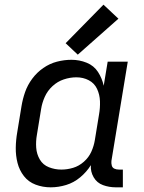

<svg xmlns="http://www.w3.org/2000/svg" viewBox="-20 -794 616 822"><path d="M197 8Q230 8 263 -2Q296 -12 323.5 -35Q351 -58 369 -87Q367 -59 381 -35Q395 -11 421 -1.5Q447 8 476 8H506V-68H489Q478 -68 469.5 -72Q461 -76 458.5 -85.5Q456 -95 457 -105L527 -530H441L424 -427Q417 -459 399.5 -486Q382 -513 351 -525.5Q320 -538 286 -538Q255 -538 224 -530Q193 -522 165.5 -503Q138 -484 118 -457Q98 -430 87.5 -400Q77 -370 72 -339L54 -229Q48 -195 47.5 -161.5Q47 -128 55 -96.5Q63 -65 82.5 -40Q102 -15 132.5 -3.5Q163 8 197 8ZM242 -68Q215 -68 189.5 -78Q164 -88 150.5 -111Q137 -134 135 -161.5Q133 -189 138 -217L156 -327Q160 -353 171.5 -379Q183 -405 204.5 -425Q226 -445 253 -454Q280 -463 307 -463Q336 -463 360 -450.5Q384 -438 395.5 -413.5Q407 -389 408 -360.5Q409 -332 404 -304L386 -194Q382 -169 371 -144.5Q360 -120 339 -101.5Q318 -83 293 -75.5Q268 -68 243 -68ZM313 -560 487 -714 423 -774 261 -609Z"/></svg>

Font: Iosevka Sparkle
Style: Italic
Weight: 400
Italic angle: -9°
Designer: Belleve Invis
Foundry: Belleve Invis
Version: Version 4.5.0; ttfautohint (v1.8.3)